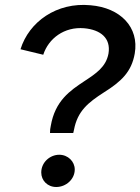

<svg xmlns="http://www.w3.org/2000/svg" viewBox="-20 -738 562 768"><path d="M180 -206H273L276 -219C290 -294 333 -328 395 -368C465 -412 506 -450 519 -524C537 -629 462 -707 342 -717C207 -730 96 -651 62 -541L153 -519C174 -584 237 -632 317 -625C382 -619 424 -586 414 -524C404 -470 364 -444 317 -413C261 -376 200 -335 183 -234C181 -226 180 -217 180 -206ZM205 10C244 10 279 -21 279 -60C279 -92 252 -119 217 -119C180 -119 145 -89 145 -48C145 -16 170 10 205 10Z"/></svg>

Font: Fixel Display 20240404 Medium
Style: Italic
Weight: 500
Italic angle: -10°
Designer: AlfaBravo + MacPaw
Foundry: Kyrylo Tkachov, Marchela Mozhyna, Serhii Makarenko, Maria Weinstein, Zakhar Kryvoshyya
Version: Version 1.211;Glyphs 3.2 (3225)